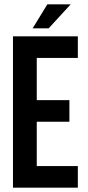

<svg xmlns="http://www.w3.org/2000/svg" viewBox="-20 -868 408 888"><path d="M150 -600H340V-700H40V0H340V-100H150V-305H301V-405H150ZM199 -848 131 -737H205L307 -848Z"/></svg>

Font: Bebas Neue
Style: Bold
Weight: 700
Designer: Ryoichi Tsunekawa
Foundry: Ryoichi Tsunekawa
Version: Version 1.300